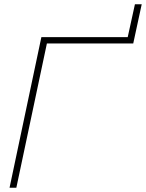

<svg xmlns="http://www.w3.org/2000/svg" viewBox="-20 -885 688 905"><path d="M25 0 175 -710H582L616 -865H648L608 -680H201L57 0Z"/></svg>

Font: Geist Mono Thin
Style: Italic
Weight: 100
Italic angle: -12°
Monospace: yes
Designer: Basement.studio, Andrés Briganti, Mateo Zaragoza
Foundry: Basement.studio, Vercel, Andrés Briganti, Guido Ferreyra, Mateo Zaragoza
Version: Version 1.500; ttfautohint (v1.8.4.7-5d5b)